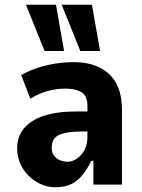

<svg xmlns="http://www.w3.org/2000/svg" viewBox="-20 -775 595 806"><path d="M212 11Q171 11 134 -11Q97 -33 74.5 -70Q52 -107 52 -153Q52 -202 81 -236.5Q110 -271 164.5 -289Q219 -307 298 -307H364V-223H324Q291 -223 267.5 -219.5Q244 -216 228.5 -209Q213 -202 205 -188.5Q197 -175 197 -155Q197 -127 216.5 -111.5Q236 -96 264 -96Q284 -96 303.5 -109.5Q323 -123 335 -146Q347 -169 347 -200V-332Q347 -372 322.5 -387.5Q298 -403 253 -403Q221 -403 184.5 -394Q148 -385 107 -361L69 -460Q106 -480 140.5 -491Q175 -502 212 -508Q249 -514 291 -514Q351 -514 396.5 -492.5Q442 -471 467 -426.5Q492 -382 492 -312V0H372V-100H364Q347 -67 327 -41.5Q307 -16 280 -2.5Q253 11 212 11ZM317 -561 239 -755H366L400 -561ZM167 -561 89 -755H215L249 -561Z"/></svg>

Font: Nunito Sans 7pt Condensed ExtraBold
Style: Regular
Weight: 800
Width: 3
Designer: Vernon Adams
Foundry: Vernon Adams
Version: Version 3.101;gftools[0.9.27]